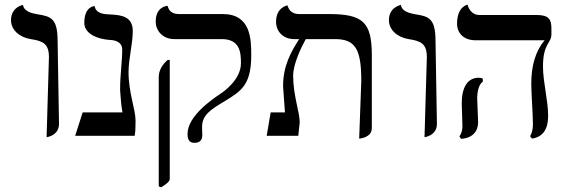

<svg xmlns="http://www.w3.org/2000/svg" viewBox="-20 -580 2417 820"><path d="M179 6C179 6 232 0 232 -51L226 -406C226 -504 195 -510 140 -519C119 -523 83 -529 78 -559C78 -559 27 -550 27 -494C27 -453 62 -421 111 -413C164 -405 189 -393 189 -336Z M529 -272C529 -330 547 -391 547 -448C547 -508 500 -516 454 -518C425 -519 390 -521 384 -554C384 -554 340 -554 340 -482C340 -442 384 -413 455 -409C482 -407 502 -394 502 -369C502 -320 493 -256 493 -204C493 -196 493 -188 494 -181C496 -152 498 -128 503 -100H333L301 0H555C558 -14 559 -35 559 -63C559 -115 529 -182 529 -272Z M668 220C690 207 705 195 705 184V-324H696C673 -304 658 -279 658 -251V216ZM843 -38C843 -89 881 -113 940 -148C1010 -191 1053 -217 1053 -344C1053 -414 1051 -520 931 -520H745C717 -520 701 -532 696 -555C696 -555 645 -554 645 -488C645 -447 677 -413 724 -413H927C1006 -413 1009 -354 1009 -310C1009 -240 935 -188 922 -180C887 -156 781 -85 781 -8C781 18 790 30 810 30C833 30 844 19 844 -3C844 -17 843 -31 843 -38Z M1514 12C1514 12 1568 9 1568 -33V-344C1568 -487 1529 -520 1383 -520H1257C1230 -520 1214 -534 1208 -557C1208 -557 1159 -550 1159 -487C1159 -446 1189 -413 1236 -413H1257.7C1223.1 -358.6 1189 -299.9 1189 -212C1189 -202 1195 -135 1197 -100H1136L1119 0H1254L1260 -58C1260 -101 1232 -173 1232 -256C1232 -306.1 1264.8 -374.6 1285.9 -413H1411C1499 -413 1523 -368 1523 -234Z M1793 6C1793 6 1846 0 1846 -51L1840 -406C1840 -504 1809 -510 1754 -519C1733 -523 1697 -529 1692 -559C1692 -559 1641 -550 1641 -494C1641 -453 1676 -421 1725 -413C1778 -405 1803 -393 1803 -336Z M2018 -159C2018 -191 2026 -221 2042 -231V-244C2037 -247 2031 -248 2025 -248C1976 -248 1952 -206 1952 -138C1952 -119 1955 -59 1955 -41C1955 -25 1950 -7 1942 2L1949 13C1998 10 2022 -19 2022 -58C2022 -77 2018 -140 2018 -159ZM2299 -296C2299 -396 2335 -394 2335 -434V-458C2335 -496 2325 -516 2272 -516H2026C2001 -516 1982 -537 1977 -560C1977 -560 1932 -553 1932 -479C1932 -438 1961 -408 2011 -408H2306C2268 -363 2249 -301 2249 -223C2249 -181 2256 -91 2256 -49C2256 -29 2252 -12 2244 2L2252 12C2298 5 2321 -27 2321 -85C2321 -151 2299 -230 2299 -296Z"/></svg>

Font: Libertinus Serif
Style: Regular
Weight: 400
Designer: Philipp H. Poll
Foundry: Khaled Hosny
Version: Version 6.2